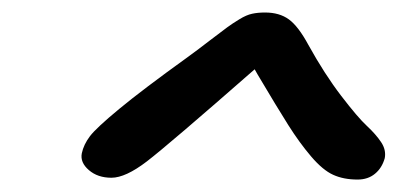

<svg xmlns="http://www.w3.org/2000/svg" viewBox="-20 -729 650 307"><path d="M551.8 -441.9Q529.3 -441.9 512.7 -449.5Q496.1 -457 477.5 -478.8Q459 -500.5 440.9 -529.1Q422.9 -557.6 391.6 -610.4Q388.7 -615.7 387.2 -618.2Q249 -497.1 214.8 -470.9Q180.7 -444.8 158.2 -444.8Q136.2 -444.8 122.1 -457Q107.9 -469.2 110.8 -483.9Q113.8 -498 123.8 -511.2Q133.8 -524.4 170.7 -554.9Q207.5 -585.4 280.8 -638.2Q296.9 -649.9 315.9 -664.6Q335 -679.2 343.3 -685.3Q351.6 -691.4 362.8 -698.2Q374 -705.1 383.1 -707Q392.1 -709 403.8 -709Q426.8 -709 441.9 -698Q457 -687 473.1 -657.2Q499 -610.4 525.6 -575.7Q552.2 -541 566.7 -527.6Q581.1 -514.2 589.4 -501.7Q597.7 -489.3 595.2 -476.1Q590.8 -460.4 579.6 -451.2Q568.4 -441.9 551.8 -441.9Z"/></svg>

Font: Shantell Sans Irregular
Style: Italic
Weight: 400
Italic angle: -11.31°
Designer: Stephen Nixon, Anya Danilova, Shantell Martin
Foundry: Arrow Type
Version: Version 1.006;[9816181b4]